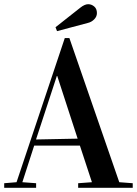

<svg xmlns="http://www.w3.org/2000/svg" viewBox="-23 -899 655 919"><path d="M-2.9 0V-22L56.2 -26.9L287.1 -716.8H309.1L547.9 -26.9L612.3 -22V0H351.1V-22L417 -26.9L359.4 -202.1H140.6L84 -26.9L149.9 -22V0ZM149.4 -231.4 348.6 -235.4 251 -535.2H249ZM242.7 -768.6 360.8 -861.8Q382.3 -878.9 398.9 -878.9Q415 -878.9 428 -867.9Q440.9 -856.9 440.9 -836.4Q440.9 -819.3 427.7 -806.2Q414.6 -793 397 -789.1L250 -750Z"/></svg>

Font: Vidaloka
Style: Regular
Weight: 400
Designer: Cyreal (www.cyreal.org)
Foundry: Cyreal (www.cyreal.org)
Version: Version 1.011